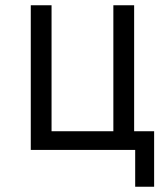

<svg xmlns="http://www.w3.org/2000/svg" viewBox="-20 -570 640 730"><path d="M494 140H566V-71H490V-550H411V-71H176V-550H97V0H494Z"/></svg>

Font: JetBrains Mono Light
Style: Regular
Weight: 336
Monospace: yes
Designer: Philipp Nurullin, Konstantin Bulenkov
Foundry: JetBrains
Version: Version 2.305